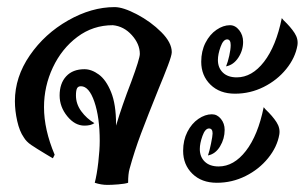

<svg xmlns="http://www.w3.org/2000/svg" viewBox="-20 -515 859 541"><path d="M464 -368Q464 -359 453 -330Q442 -301 427 -265Q396 -188 377.5 -139Q359 -90 345 -39Q341 -25 341 0Q332 3 313.5 4.5Q295 6 283 6Q265 6 247 0Q253 -23 257 -58Q261 -93 261 -118Q261 -184 246 -228Q231 -272 208 -272Q200 -272 197 -266Q194 -260 194 -246Q194 -222 209 -201.5Q224 -181 246 -168Q236 -161 218 -161Q191 -161 169.5 -187.5Q148 -214 148 -246Q148 -280 166.5 -300Q185 -320 218 -320Q238 -320 258.5 -305Q279 -290 293 -255.5Q307 -221 307 -165V-161Q324 -218 350 -285Q374 -350 374 -363Q374 -391 351.5 -416Q329 -441 298 -444Q242 -444 198 -411Q154 -378 129 -325Q104 -272 104 -213Q104 -150 134 -79L129 -69Q125 -71 119.5 -74.5Q114 -78 107 -82Q82 -97 68 -106.5Q54 -116 47 -128Q35 -145 28.5 -174Q22 -203 22 -230Q22 -298 64 -359Q106 -420 172 -457.5Q238 -495 303 -495Q327 -495 366 -474.5Q405 -454 434.5 -424.5Q464 -395 464 -368Z M547 -341Q547 -371 559 -394.5Q571 -418 590 -431Q609 -444 628 -444Q643 -444 654 -430Q665 -416 665 -397Q665 -373 651.5 -352.5Q638 -332 617 -328Q622 -340 626 -358Q630 -376 630 -388Q630 -404 620 -404Q609 -404 601.5 -383Q594 -362 594 -346Q594 -324 608 -310.5Q622 -297 647 -297Q690 -297 724 -341Q758 -385 774 -464L779 -458Q799 -439 810 -422Q821 -405 818 -387Q812 -352 786.5 -320.5Q761 -289 723 -270Q685 -251 642 -251Q599 -251 573 -276.5Q547 -302 547 -341ZM496 -90Q496 -120 508 -143.5Q520 -167 539 -180Q558 -193 577 -193Q592 -193 602.5 -180Q613 -167 613 -149Q613 -124 600 -102.5Q587 -81 566 -77Q570 -88 574.5 -110Q579 -132 579 -139Q579 -153 569 -153Q558 -153 550.5 -132Q543 -111 543 -95Q543 -73 557 -59.5Q571 -46 596 -46Q639 -46 673 -90Q707 -134 723 -213L728 -207Q748 -188 759 -171Q770 -154 767 -136Q761 -101 735.5 -69.5Q710 -38 672 -19Q634 0 591 0Q548 0 522 -25.5Q496 -51 496 -90Z"/></svg>

Font: Charmonman
Style: Bold
Weight: 700
Designer: Ekaluck Peanpanawate
Foundry: Cadson Demak Co.,Ltd.
Version: Version 1.000; ttfautohint (v1.6)